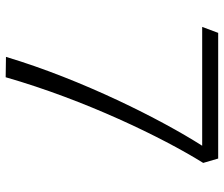

<svg xmlns="http://www.w3.org/2000/svg" viewBox="-75 -695 770 660"><g transform="rotate(90 310.0 -365.0)"><path d="M540 -678.5 525 -730H93L72.5 -675H481C390.5 -533 254 -262.5 175.5 -0.5L245.5 0.5C323.5 -271.5 452 -537 540 -678.5Z"/></g></svg>

Font: Monaspace Argon ExtraLight
Style: Regular
Weight: 200
Designer: Riley Cran & the Lettermatic Team
Foundry: Lettermatic
Version: Version 1.000 (Monaspace Argon)